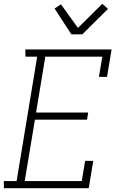

<svg xmlns="http://www.w3.org/2000/svg" viewBox="-28 -997 648 1017"><path d="M-7 0 -8 -38H60L169 -697H107L106 -735H563L539 -590H496L514 -697H212L163 -401H439L433 -363H157L103 -38H405L423 -145H466L442 0ZM350 -815 261 -952 295 -974 385 -849 514 -977 544 -950 408 -815Z"/></svg>

Font: Iosevka Etoile Extralight
Style: Italic
Weight: 200
Italic angle: -9°
Designer: Belleve Invis
Foundry: Belleve Invis
Version: Version 22.1.2; ttfautohint (v1.8.4)